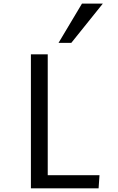

<svg xmlns="http://www.w3.org/2000/svg" viewBox="-20 -1023 640 1043"><path d="M147.9 0ZM239.3 -71.3H520.5L515.6 0H147.9V-728H239.3ZM297.9 -790 425.3 -1003.4H538.6L367.2 -790Z"/></svg>

Font: Oxygen Mono
Style: Regular
Weight: 400
Designer: Vernon Adams
Foundry: Vernon Adams
Version: Version 0.201; ttfautohint (v0.8) -r 50 -G 200 -x